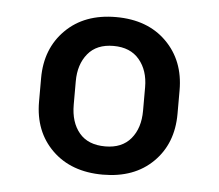

<svg xmlns="http://www.w3.org/2000/svg" viewBox="-38 -762 531 466"><g transform="rotate(5 228.0 -529.0)"><path d="M58.6 -557.6Q58.6 -629.9 104.5 -675.5Q150.4 -721.2 227.1 -721.2Q304.2 -721.2 350.1 -675.5Q396 -629.9 396 -557.6V-500.5Q396 -427.7 350.3 -382.6Q304.7 -337.4 228 -337.4Q150.9 -337.4 104.7 -382.6Q58.6 -427.7 58.6 -500.5ZM143.1 -500.5Q143.1 -457.5 164.6 -431.9Q186 -406.2 228 -406.2Q268.6 -406.2 290.3 -432.1Q312 -458 312 -500.5V-557.6Q312 -598.6 290 -624.8Q268.1 -650.9 227.1 -650.9Q186 -650.9 164.6 -624.8Q143.1 -598.6 143.1 -557.6Z"/></g></svg>

Font: GeogebraSans
Style: Regular
Weight: 400
Designer: Google
Version: Version 1.100140; 2013